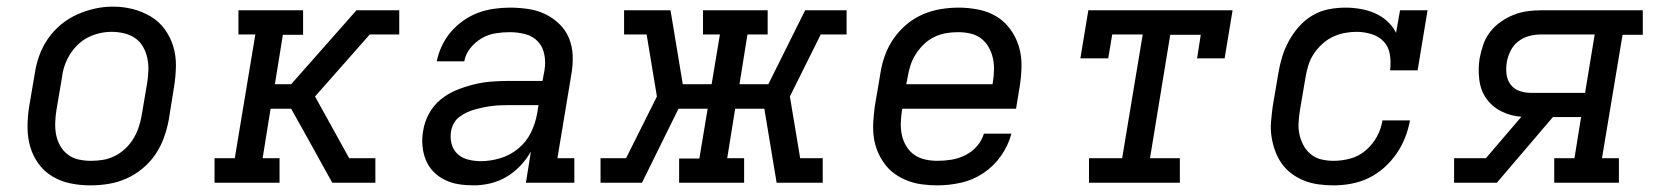

<svg xmlns="http://www.w3.org/2000/svg" viewBox="-20 -551 4990 579"><path d="M253 8Q222 8 192.5 2Q163 -4 138 -19Q113 -34 96 -57.5Q79 -81 71 -109Q63 -137 63 -168Q63 -199 68 -230L85 -330Q89 -357 98.5 -383.5Q108 -410 124.5 -434Q141 -458 164 -477Q187 -496 213 -507.5Q239 -519 266 -525Q293 -531 321 -531Q352 -531 381 -523.5Q410 -516 435 -501Q460 -486 477 -462.5Q494 -439 502.5 -411Q511 -383 510.5 -352Q510 -321 505 -290L489 -190Q484 -163 474.5 -136.5Q465 -110 449 -86Q433 -62 410 -43Q387 -24 361 -12.5Q335 -1 307.5 3.5Q280 8 253 8ZM254 -66Q273 -66 291 -69Q309 -72 326 -80.5Q343 -89 357.5 -102.5Q372 -116 382 -132.5Q392 -149 398 -166.5Q404 -184 407 -202L424 -302Q427 -321 427.5 -340Q428 -359 424 -377Q420 -395 411 -410.5Q402 -426 387.5 -436Q373 -446 354.5 -450.5Q336 -455 317 -455Q299 -455 281 -451Q263 -447 246 -438.5Q229 -430 215 -416.5Q201 -403 191 -387Q181 -371 175 -353.5Q169 -336 167 -318L150 -218Q147 -199 146.5 -180Q146 -161 149.5 -143.5Q153 -126 162 -110.5Q171 -95 185 -84.5Q199 -74 217 -70Q235 -66 254 -66Z M627 0V-74H688L750 -447H699V-520H894V-446H833L809 -297H858L1055 -520H1184V-447H1095L930 -260L1033 -74H1112V0H982L895 -157L858 -223H796L772 -74H823V0Z M1408 8Q1385 8 1363 4.5Q1341 1 1321.5 -8.5Q1302 -18 1287 -33.5Q1272 -49 1264 -69Q1256 -89 1254 -111.5Q1252 -134 1256 -156Q1260 -183 1273.5 -208Q1287 -233 1309 -251Q1331 -269 1357 -279.5Q1383 -290 1409.5 -296.5Q1436 -303 1462.5 -305Q1489 -307 1515 -307H1616L1622 -339Q1626 -363 1621.5 -386.5Q1617 -410 1602 -426Q1587 -442 1564 -448Q1541 -454 1517 -454Q1496 -454 1474 -450.5Q1452 -447 1432.5 -435.5Q1413 -424 1398.5 -406Q1384 -388 1380 -366H1297Q1302 -390 1312.5 -412.5Q1323 -435 1339.5 -454.5Q1356 -474 1377.5 -489Q1399 -504 1422 -512.5Q1445 -521 1469.5 -524.5Q1494 -528 1517 -528Q1545 -528 1572.5 -524Q1600 -520 1624 -508.5Q1648 -497 1667 -478.5Q1686 -460 1696 -435.5Q1706 -411 1707 -383Q1708 -355 1703 -327L1661 -74H1712V0H1566L1581 -94Q1568 -71 1549 -51Q1530 -31 1507 -17.5Q1484 -4 1458.5 2Q1433 8 1408 8ZM1430 -65Q1459 -65 1489 -74Q1519 -83 1543.5 -103.5Q1568 -124 1581.5 -152Q1595 -180 1600 -210L1604 -234H1515Q1502 -234 1489.5 -233.5Q1477 -233 1464.5 -231.5Q1452 -230 1439.5 -227.5Q1427 -225 1414 -221.5Q1401 -218 1389 -212.5Q1377 -207 1366 -199Q1355 -191 1348.5 -179Q1342 -167 1340 -154Q1337 -135 1342 -116.5Q1347 -98 1360.5 -86Q1374 -74 1392.5 -69.5Q1411 -65 1430 -65Z M1791 0V-74H1868L1961 -260L1930 -447H1862V-520H2002L2039 -297H2126L2151 -447H2100V-520H2295V-447H2234L2210 -297H2297L2408 -520H2533V-447H2455L2362 -260L2393 -74H2461V0H2322L2285 -223H2197L2173 -74H2224V0H2028V-73H2089L2114 -223H2026L1916 0Z M2807 8Q2784 8 2761 5Q2738 2 2717 -6Q2696 -14 2678.5 -26.5Q2661 -39 2648 -56.5Q2635 -74 2626.5 -94.5Q2618 -115 2615 -137.5Q2612 -160 2613.5 -183.5Q2615 -207 2618 -230L2635 -330Q2639 -357 2648.5 -383.5Q2658 -410 2674.5 -434Q2691 -458 2713.5 -477Q2736 -496 2762.5 -507.5Q2789 -519 2816.5 -523.5Q2844 -528 2871 -528Q2901 -528 2931 -522Q2961 -516 2985.5 -501Q3010 -486 3027 -462.5Q3044 -439 3052.5 -411Q3061 -383 3060.5 -352Q3060 -321 3055 -290L3044 -223H2701L2700 -218Q2697 -199 2696.5 -179.5Q2696 -160 2700 -142.5Q2704 -125 2713.5 -109.5Q2723 -94 2737.5 -84Q2752 -74 2770 -70Q2788 -66 2807 -66Q2828 -66 2849.5 -69.5Q2871 -73 2891 -83Q2911 -93 2926 -110Q2941 -127 2947 -148H3030Q3021 -113 2999 -81.5Q2977 -50 2945.5 -29Q2914 -8 2878 0Q2842 8 2807 8ZM2713 -297H2973L2974 -302Q2977 -321 2977.5 -340Q2978 -359 2974 -376.5Q2970 -394 2961 -409.5Q2952 -425 2938 -435.5Q2924 -446 2906 -450Q2888 -454 2869 -454Q2851 -454 2833 -451Q2815 -448 2797.5 -439.5Q2780 -431 2766 -417.5Q2752 -404 2741.5 -387.5Q2731 -371 2725.5 -353.5Q2720 -336 2717 -318Z M3264 0V-74H3364L3426 -447H3334L3322 -375H3238L3262 -520H3697L3673 -375H3590L3601 -446H3509L3448 -74H3538V0Z M4002 8Q3979 8 3956.5 5Q3934 2 3913.5 -6Q3893 -14 3875.5 -27Q3858 -40 3845.5 -57.5Q3833 -75 3825.5 -95.5Q3818 -116 3814.5 -138.5Q3811 -161 3813 -184Q3815 -207 3818 -230L3835 -330Q3839 -355 3846.5 -379.5Q3854 -404 3866.5 -427Q3879 -450 3897 -470.5Q3915 -491 3938 -504.5Q3961 -518 3986.5 -523Q4012 -528 4037 -528Q4060 -528 4083 -524Q4106 -520 4126.5 -511Q4147 -502 4163.5 -487Q4180 -472 4190 -452L4202 -520H4285L4255 -339H4172Q4175 -362 4171.5 -385.5Q4168 -409 4153.5 -425Q4139 -441 4116.5 -448Q4094 -455 4071 -455Q4053 -455 4034.5 -451.5Q4016 -448 3998.5 -439.5Q3981 -431 3966.5 -417.5Q3952 -404 3941.5 -388Q3931 -372 3925.5 -354Q3920 -336 3917 -318L3900 -218Q3897 -199 3896 -180Q3895 -161 3899 -144Q3903 -127 3911.5 -111.5Q3920 -96 3934 -85Q3948 -74 3965.5 -70Q3983 -66 4002 -66Q4027 -66 4052.5 -73Q4078 -80 4098.5 -97.5Q4119 -115 4132 -138.5Q4145 -162 4149 -188H4232Q4227 -161 4217 -135.5Q4207 -110 4191 -87Q4175 -64 4153.5 -45Q4132 -26 4107 -14Q4082 -2 4055 3Q4028 8 4002 8Z M4365 0V-74H4461L4568 -199Q4536 -201 4508 -215Q4480 -229 4462.5 -253.5Q4445 -278 4441 -310.5Q4437 -343 4442 -375Q4446 -396 4453 -416.5Q4460 -437 4473.5 -454.5Q4487 -472 4505.5 -485Q4524 -498 4544 -506Q4564 -514 4585 -517Q4606 -520 4627 -520H4934V-446H4873L4811 -74H4862V0H4667V-74H4728L4748 -198H4663L4494 0ZM4596 -271H4760L4789 -447H4627Q4609 -447 4591.5 -442.5Q4574 -438 4559 -426.5Q4544 -415 4535.5 -398Q4527 -381 4524 -364Q4521 -346 4523 -328Q4525 -310 4535 -296.5Q4545 -283 4561.5 -277Q4578 -271 4596 -271Z"/></svg>

Font: Iosevka Etoile Oblique
Style: Regular
Weight: 400
Italic angle: -9°
Designer: Belleve Invis
Foundry: Belleve Invis
Version: Version 15.5.2; ttfautohint (v1.8.4)